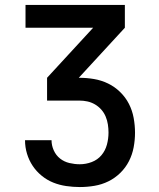

<svg xmlns="http://www.w3.org/2000/svg" viewBox="-20 -755 640 775"><path d="M302 0Q275 0 247.5 -4Q220 -8 195 -18Q170 -28 148.5 -45.5Q127 -63 112 -85.5Q97 -108 89 -134.5Q81 -161 81 -189H188Q188 -168 197 -148Q206 -128 222.5 -115Q239 -102 260 -97Q281 -92 302 -92Q327 -92 350.5 -101Q374 -110 389.5 -128.5Q405 -147 411.5 -171Q418 -195 418 -220Q418 -236 415.5 -252.5Q413 -269 406.5 -284.5Q400 -300 389 -312.5Q378 -325 363.5 -333.5Q349 -342 333 -345.5Q317 -349 300 -349H170V-441L356 -643H83V-735H484V-643L298 -441H300Q330 -441 359.5 -436Q389 -431 416 -418Q443 -405 465 -383.5Q487 -362 500.5 -335.5Q514 -309 519.5 -279Q525 -249 525 -219Q525 -190 519.5 -160.5Q514 -131 500.5 -104.5Q487 -78 465.5 -57Q444 -36 417.5 -23Q391 -10 361.5 -5Q332 0 302 0Z"/></svg>

Font: Iosevka Curly SmBdEx
Style: Regular
Weight: 600
Width: 7
Monospace: yes
Designer: Belleve Invis
Foundry: Belleve Invis
Version: Version 11.1.0; ttfautohint (v1.8.3)